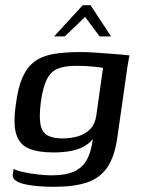

<svg xmlns="http://www.w3.org/2000/svg" viewBox="-20 -602 541 738"><path d="M189 116Q161 116 132 114Q103 112 79 107Q55 102 41 92.5Q27 83 29 68Q30 64 31 57Q32 50 32 47Q44 54 69.5 59.5Q95 65 125 68.5Q155 72 178 72Q236 72 269.5 55Q303 38 319.5 0.5Q336 -37 340 -99H356Q341 -66 316.5 -48Q292 -30 259 -23Q226 -16 186 -16Q127 -16 91 -31Q55 -46 42.5 -86Q30 -126 41 -201Q49 -265 66.5 -304.5Q84 -344 113 -365.5Q142 -387 186 -394.5Q230 -402 293 -402Q314 -402 342.5 -400Q371 -398 399.5 -396Q428 -394 449 -392Q470 -390 478 -389Q477 -386 474.5 -373Q472 -360 469.5 -343.5Q467 -327 465 -311L431 -74Q421 -1 393 40.5Q365 82 315.5 99Q266 116 189 116ZM220 -70Q252 -70 279.5 -78Q307 -86 326 -105Q345 -124 350 -157L376 -341Q367 -343 338.5 -346Q310 -349 272 -349Q229 -349 202 -338Q175 -327 160 -297Q145 -267 137 -210Q130 -155 135.5 -124.5Q141 -94 162 -82Q183 -70 220 -70ZM188 -462 298 -582H328L407 -462H363L307 -537L229 -462Z"/></svg>

Font: Genos Medium
Style: Italic
Weight: 500
Italic angle: -8°
Designer: Robert E. Leuschke
Foundry: Robert E. Leuschke
Version: Version 1.010